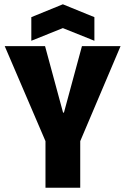

<svg xmlns="http://www.w3.org/2000/svg" viewBox="-20 -875 584 895"><path d="M192 0V-217L2 -660H190L274 -350H278L362 -660H542L354 -217V0ZM126 -685V-795L273 -855L420 -795V-685L273 -744Z"/></svg>

Font: Bricolage Grotesque 72pt SemiCondensed ExtraBold
Style: Regular
Weight: 800
Width: 4
Designer: Mathieu Triay
Foundry: Atelier Triay
Version: Version 1.001;gftools[0.9.33.dev8+g029e19f]